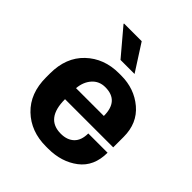

<svg xmlns="http://www.w3.org/2000/svg" viewBox="-201 -848 986 986"><g transform="rotate(45 292.0 -355.0)"><path d="M130 -717 131 -720H259L352 -575H250ZM309 -521Q405 -521 473 -463.5Q541 -406 541 -307V-231H191Q191 -90 301 -90Q347 -90 373.5 -115.5Q400 -141 400 -191H540Q540 -92 473 -41Q406 10 309 10H293Q184 10 113.5 -57.5Q43 -125 43 -241V-270Q43 -386 114 -453.5Q185 -521 293 -521ZM294 -421Q250 -421 222.5 -390Q195 -359 191 -311H393Q393 -421 294 -421Z"/></g></svg>

Font: Chivo
Style: Bold
Weight: 700
Designer: Hector Gatti
Foundry: Omnibus-Type
Version: Version 1.007;PS 001.007;hotconv 1.0.88;makeotf.lib2.5.64775